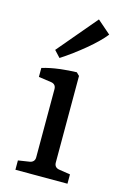

<svg xmlns="http://www.w3.org/2000/svg" viewBox="-103 -688 474 737"><g transform="rotate(15 134.0 -320.0)"><path d="M178.2 -410.9V-66.9Q178.2 -57.1 183.3 -51.3Q188.4 -45.5 197.8 -44L242.5 -37.1V0H35.6V-37.1L80.4 -44Q89.8 -45.5 95.1 -51.3Q100.4 -57.1 100.4 -66.5V-337.5Q100.4 -347.3 95.5 -353.1Q90.5 -358.9 81.1 -360.4L30.5 -367.6V-403.3Q61.8 -412.7 98.5 -417.3Q135.3 -421.8 166.5 -422.5ZM88 -458.2 64 -484 196 -640.4 249.1 -594.2Q237.8 -579.6 219.6 -561.8Q201.5 -544 179.8 -526Q158.2 -508 134.4 -490.4Q110.5 -472.7 88 -458.2Z"/></g></svg>

Font: Rasa
Style: Regular
Weight: 400
Version: Version 1.000;PS 1.000;hotconv 1.0.88;makeotf.lib2.5.647800;